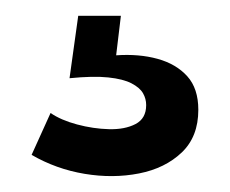

<svg xmlns="http://www.w3.org/2000/svg" viewBox="-20 -29 291 243"><path d="M20 167 44 114Q57 123 77.5 128.5Q98 134 118 134.5Q138 135 151.5 128Q165 121 165 104Q165 96 161 89Q157 82 146.5 76.5Q136 71 117 69Q98 67 68 70L79 -9H133L127 41Q156 39 179.5 45.5Q203 52 217 67.5Q231 83 231 110Q231 144 210 164Q189 184 156 190.5Q123 197 87 191Q51 185 20 167Z"/></svg>

Font: Bricolage Grotesque 72pt SemiCondensed
Style: Regular
Weight: 400
Width: 4
Designer: Mathieu Triay
Foundry: Atelier Triay
Version: Version 1.001;gftools[0.9.33.dev8+g029e19f]